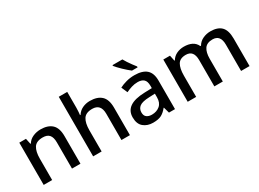

<svg xmlns="http://www.w3.org/2000/svg" viewBox="-35 -1438 2857 2121"><g transform="rotate(-30 1394.0 -378.0)"><path d="M358 -549Q451 -549 501.5 -502.5Q552 -456 552 -351V0H444V-335Q444 -398 418 -429Q392 -460 335 -460Q253 -460 222 -411.5Q191 -363 191 -271V0H83V-539H168L183 -467H189Q215 -509 261 -529Q307 -549 358 -549Z M822 -560Q822 -534 820 -508Q818 -482 816 -467H823Q849 -508 892.5 -528.5Q936 -549 987 -549Q1082 -549 1132.5 -502Q1183 -455 1183 -351V0H1075V-335Q1075 -460 966 -460Q884 -460 853 -411Q822 -362 822 -270V0H714V-760H822Z M1555 -549Q1657 -549 1707.5 -504.5Q1758 -460 1758 -365V0H1681L1660 -75H1656Q1621 -31 1582.5 -10.5Q1544 10 1476 10Q1403 10 1355 -30Q1307 -70 1307 -154Q1307 -236 1369 -279Q1431 -322 1559 -326L1652 -329V-358Q1652 -417 1625 -441Q1598 -465 1549 -465Q1508 -465 1470 -453Q1432 -441 1397 -424L1363 -502Q1401 -522 1451 -535.5Q1501 -549 1555 -549ZM1579 -256Q1488 -253 1453 -226.5Q1418 -200 1418 -153Q1418 -111 1443 -92.5Q1468 -74 1508 -74Q1569 -74 1610 -108.5Q1651 -143 1651 -212V-259ZM1529 -766Q1541 -744 1559 -716.5Q1577 -689 1596.5 -663Q1616 -637 1631 -618V-606H1559Q1541 -620 1518.5 -639.5Q1496 -659 1473.5 -680.5Q1451 -702 1432.5 -722Q1414 -742 1403 -756V-766Z M2525 -549Q2617 -549 2663 -502.5Q2709 -456 2709 -351V0H2601V-336Q2601 -460 2501 -460Q2429 -460 2398.5 -416Q2368 -372 2368 -289V0H2260V-336Q2260 -460 2160 -460Q2085 -460 2056.5 -411.5Q2028 -363 2028 -271V0H1920V-539H2005L2020 -467H2026Q2051 -509 2094 -529Q2137 -549 2185 -549Q2246 -549 2287.5 -528Q2329 -507 2349 -463H2357Q2383 -507 2429 -528Q2475 -549 2525 -549Z"/></g></svg>

Font: Noto Sans Kawi Medium
Style: Regular
Weight: 500
Designer: Fadhl Haqq
Version: Version 1.000